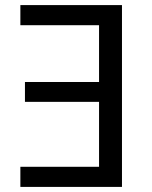

<svg xmlns="http://www.w3.org/2000/svg" viewBox="-20 -734 596 754"><path d="M60 0V-79H369V-334H78V-412H369V-635H60V-714H459V0Z"/></svg>

Font: Noto IKEA Arabic
Style: Regular
Weight: 400
Designer: Monotype Design Team
Foundry: Monotype Imaging Inc.
Version: Version 1.200